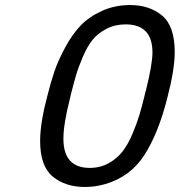

<svg xmlns="http://www.w3.org/2000/svg" viewBox="-20 -726 709 757"><path d="M138.2 -170.9Q138.2 -190.9 140.6 -214.4Q143.1 -237.8 147 -260Q150.9 -282.2 154.5 -298.6Q158.2 -314.9 162.6 -331.5Q167 -348.1 167 -349.1Q180.2 -402.3 194.6 -444.6Q209 -486.8 236.6 -538.3Q264.2 -589.8 297.1 -624.5Q330.1 -659.2 381.1 -682.6Q432.1 -706.1 493.2 -706.1Q569.3 -706.1 619.1 -664.6Q668.9 -623 668.9 -521Q668.9 -452.1 640.1 -341.8Q605 -201.7 549.6 -115.2Q494.1 -28.8 394 0Q355 11.2 314.9 11.2Q237.8 11.2 188 -29.8Q138.2 -70.8 138.2 -170.9ZM230 -179.2Q230 -64 334 -64Q375 -64 408.4 -82.5Q441.9 -101.1 463.4 -129.2Q484.9 -157.2 502 -197.5Q519 -237.8 529.5 -272.5Q540 -307.1 549.8 -348.1Q552.7 -362.3 555.2 -369.1Q581.1 -473.1 581.1 -519Q581.1 -629.9 475.1 -629.9Q433.1 -629.9 399.2 -612.1Q365.2 -594.2 344.7 -568.6Q324.2 -543 306.6 -502Q289.1 -460.9 280 -429.9Q271 -398.9 259.8 -355Q256.8 -340.8 254.9 -334Q230 -235.4 230 -179.2Z"/></svg>

Font: CMU Concrete
Style: BoldItalic
Weight: 700
Italic angle: -14.04°
Version: Version 0.7.0